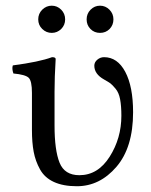

<svg xmlns="http://www.w3.org/2000/svg" viewBox="-20 -642 530 672"><path d="M127.9 -540.5Q113.8 -554.2 113.8 -574.2Q113.8 -594.2 127.9 -608.2Q142.1 -622.1 161.1 -622.1Q180.2 -622.1 194.1 -608.2Q208 -594.2 208 -574.2Q208 -554.2 194.1 -540.5Q180.2 -526.9 161.1 -526.9Q142.1 -526.9 127.9 -540.5ZM296.6 -540.5Q283.2 -554.2 283.2 -574.2Q283.2 -594.2 297.1 -608.2Q311 -622.1 330.1 -622.1Q349.1 -622.1 363 -608.2Q377 -594.2 377 -574.2Q377 -554.2 363.5 -540.5Q350.1 -526.9 330.1 -526.9Q310.1 -526.9 296.6 -540.5ZM170.9 -321.3V-203.1Q170.9 -116.2 188.5 -72.5Q206.1 -28.8 257.8 -28.8Q322.8 -28.8 363.8 -93.5Q404.8 -158.2 404.8 -236.8Q404.8 -271 400.4 -294.4Q396 -317.9 384.5 -331.5Q373 -345.2 366.5 -350.1Q359.9 -355 344.2 -363.8Q310.1 -382.8 310.1 -412.1Q310.1 -424.3 320.6 -433.1Q331.1 -441.9 344.2 -441.9Q391.1 -441.9 418.5 -390.4Q445.8 -338.9 445.8 -249Q445.8 -126 387.5 -58.1Q329.1 9.8 249 9.8Q201.2 9.8 168.7 -5.1Q136.2 -20 120.1 -49.1Q104 -78.1 97.9 -110.6Q91.8 -143.1 91.8 -187V-316.9Q91.8 -358.9 80.3 -369.9Q68.8 -380.9 26.9 -384.8Q21 -401.9 24.9 -413.1Q117.7 -425.3 162.1 -441.9Q175.3 -441.9 174.8 -435.1Q170.9 -371.1 170.9 -321.3Z"/></svg>

Font: Linux Libertine
Style: Regular
Weight: 400
Designer: Philipp H. Poll
Foundry: Philipp H. Poll
Version: Version 5.3.0 ; ttfautohint (v0.9)